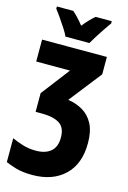

<svg xmlns="http://www.w3.org/2000/svg" viewBox="-147 -834 763 1142"><g transform="rotate(15 235.0 -263.0)"><path d="M420 -553V-446L264 -247Q314 -240 355 -216Q396 -192 420 -146.5Q444 -101 444 -28Q444 100 370.5 170Q297 240 173 240Q110 240 69.5 227.5Q29 215 7 205V58Q35 71 72.5 83Q110 95 155 95Q214 95 247 67Q280 39 280 -19Q280 -80 242.5 -104Q205 -128 133 -128H95V-243L229 -418H21V-553ZM151 -606Q143 -624 125 -652Q107 -680 87.5 -708Q68 -736 55 -752V-766H156Q171 -753 188 -735Q205 -717 224 -693Q264 -742 294 -766H393V-752Q379 -733 361 -706Q343 -679 326 -652.5Q309 -626 298 -606Z"/></g></svg>

Font: Noto Sans ExtraCondensed Black
Style: Regular
Weight: 900
Width: 2
Designer: Monotype Design Team
Foundry: Monotype Imaging Inc.
Version: Version 2.013; ttfautohint (v1.8.4.7-5d5b)